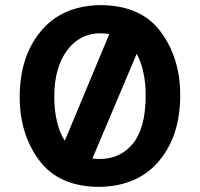

<svg xmlns="http://www.w3.org/2000/svg" viewBox="-20 -716 781 750"><path d="M57 -337Q57 -494 139 -593.5Q221 -693 370 -696Q530 -696 607 -593Q684 -490 684 -344Q684 -186 601.5 -87.5Q519 11 370 14Q211 14 134 -88.5Q57 -191 57 -337ZM372 -586Q292 -586 242 -519Q192 -452 192 -338Q192 -286 202.5 -241.5Q213 -197 233 -166L407 -583Q398 -584 390 -585Q382 -586 372 -586ZM341 -97Q348 -96 355 -95.5Q362 -95 369 -95Q451 -95 500 -156Q549 -217 549 -344Q549 -392 540 -433.5Q531 -475 514 -506Z"/></svg>

Font: Palanquin
Style: Bold
Weight: 700
Designer: Pria Ravichandran
Version: Version 1.0.4